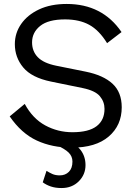

<svg xmlns="http://www.w3.org/2000/svg" viewBox="-20 -735 674 970"><path d="M317 -715Q497 -715 594 -573L521 -517Q481 -582 431 -609.5Q381 -637 309 -637Q224 -637 183 -604Q142 -571 142 -521Q142 -476 171 -446Q200 -416 264 -403L413 -373Q502 -355 548.5 -312Q595 -269 595 -193Q595 -102 529.5 -45.5Q464 11 342 11Q244 11 166 -25Q88 -61 29 -147L105 -210Q145 -136 208.5 -101.5Q272 -67 346 -67Q428 -67 468 -97.5Q508 -128 508 -185Q508 -221 484.5 -249Q461 -277 398 -290L237 -323Q140 -343 97.5 -394Q55 -445 55 -512Q55 -568 87 -614Q119 -660 177.5 -687.5Q236 -715 317 -715ZM261 -4 303 -29Q362 -10 387 22.5Q412 55 412 99Q412 147 378 181Q344 215 291 215Q260 215 236.5 207Q213 199 196 186L215 128Q229 137 244.5 144Q260 151 282 151Q310 151 328 133Q346 115 346 81Q346 55 327 36Q308 17 261 -4Z"/></svg>

Font: Prodigy Sans
Style: Regular
Weight: 400
Designer: Wei Huang
Foundry: Wei Huang
Version: Version 1.003; ttfautohint (v1.8.3)